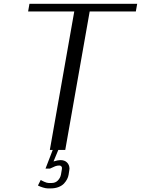

<svg xmlns="http://www.w3.org/2000/svg" viewBox="-20 -812 763 1040"><path d="M723.1 -791.5 715.8 -750H465.8L333.5 0H295.9L270 62.5Q293.9 55.2 307.1 55.2Q330.1 55.2 343 68.1Q356 81.1 356.4 101.6Q356.4 106.9 355 112.3L351.6 134.3Q349.6 146.5 343.5 158.4Q337.4 170.4 326.7 182.1Q315.9 193.8 297.1 201.2Q278.3 208.5 254.4 208.5H238.8Q228.5 208.5 212.4 203.6Q196.3 198.7 185.5 192.9L200.7 162.6Q205.1 166 219.7 172.6Q234.4 179.2 243.7 179.2H259.3Q280.3 179.2 293.5 165.5Q306.6 151.9 310.1 134.3L315.4 103Q316.9 94.2 312.5 89.4Q308.1 84.5 301.8 84.5Q289.6 84.5 279.3 88.4L251 101.1H226.6L265.6 0H250L382.3 -750H132.3L139.6 -791.5Z"/></svg>

Font: Resagnicto
Style: Italic
Weight: 500
Italic angle: -10°
Version: Version 0.999